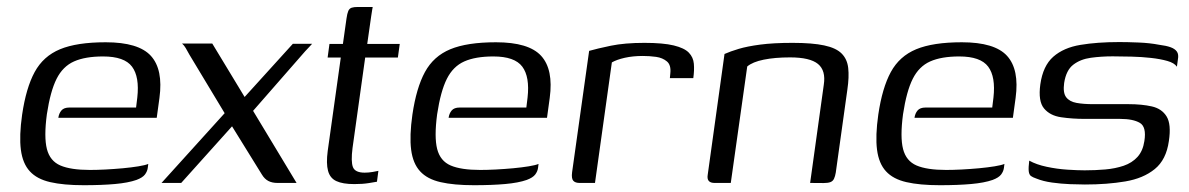

<svg xmlns="http://www.w3.org/2000/svg" viewBox="-20 -525 3412 551"><path d="M220.3 6.5Q162.4 6.5 124.2 -2.3Q86.1 -11 65.6 -33.4Q45 -55.7 39.9 -95.3Q34.8 -134.9 43.5 -196.1Q54.8 -272.9 79.5 -318.3Q104.2 -363.7 152.3 -383.7Q200.5 -403.7 283.3 -403.7Q377.6 -403.7 413.1 -364.6Q448.6 -325.5 437.6 -244.1L429.8 -187H147.4Q149.1 -199.4 156.2 -207.9Q163.3 -216.4 179.2 -216.4H370.5L374 -245Q380.7 -304.4 358.9 -333.7Q337 -363 275.8 -363Q224.6 -363 192.4 -348.7Q160.3 -334.4 142.4 -298.8Q124.5 -263.2 114.5 -197.2Q105.8 -131.7 114.6 -97.3Q123.5 -62.9 153.3 -50.1Q183.2 -37.3 238.1 -37.3Q257 -37.3 282 -38.5Q306.9 -39.8 332.3 -42.1Q357.6 -44.5 377.3 -47.7Q397 -50.9 405.5 -54.6L404 -42.8Q402.7 -33.2 396 -24.2Q389.2 -15.2 371.5 -8.6Q347.8 -0.3 309.9 3.1Q271.9 6.5 220.3 6.5Z M443.5 0 624.7 -200.2 523.6 -368.1Q517.6 -379.1 513 -387Q508.3 -395 502.5 -400H589.2L682 -246.7L820.4 -399.3H875.7Q872.5 -395.3 867.2 -390Q861.9 -384.8 855.9 -378L706.3 -206.9L831.1 0H776.3Q761 0 750 -5.7Q739.1 -11.5 731.7 -23.9L645.9 -162.5L500 0Z M996.8 3.3Q963.4 3.3 945.2 -5.3Q927 -13.8 921.4 -34.8Q915.7 -55.8 920.5 -92L958 -359.8H920.2L925.5 -399H964.1L974.3 -471.4Q976.4 -486.3 979.5 -493.5Q982.7 -500.7 989.3 -502.9Q995.9 -505 1007.1 -505H1049.6Q1049.4 -503.5 1048.1 -496.8Q1046.9 -490.2 1045.1 -477.5L1033.9 -399H1127.2L1121.8 -359.8H1028L991.7 -100.3Q986.7 -61.1 992.9 -45.3Q999.2 -29.5 1026.5 -29.5Q1037.5 -29.5 1049.3 -31.5Q1061.1 -33.5 1065.9 -34.7L1061.8 -3.5Q1056 -2.5 1038.5 0.4Q1020.9 3.3 996.8 3.3Z M1340.3 6.5Q1282.4 6.5 1244.2 -2.3Q1206.1 -11 1185.6 -33.4Q1165 -55.7 1159.9 -95.3Q1154.8 -134.9 1163.5 -196.1Q1174.8 -272.9 1199.5 -318.3Q1224.2 -363.7 1272.3 -383.7Q1320.5 -403.7 1403.3 -403.7Q1497.6 -403.7 1533.1 -364.6Q1568.6 -325.5 1557.6 -244.1L1549.8 -187H1267.4Q1269.1 -199.4 1276.2 -207.9Q1283.3 -216.4 1299.2 -216.4H1490.5L1494 -245Q1500.7 -304.4 1478.9 -333.7Q1457 -363 1395.8 -363Q1344.6 -363 1312.4 -348.7Q1280.3 -334.4 1262.4 -298.8Q1244.5 -263.2 1234.5 -197.2Q1225.8 -131.7 1234.6 -97.3Q1243.5 -62.9 1273.3 -50.1Q1303.2 -37.3 1358.1 -37.3Q1377 -37.3 1402 -38.5Q1426.9 -39.8 1452.3 -42.1Q1477.6 -44.5 1497.3 -47.7Q1517 -50.9 1525.5 -54.6L1524 -42.8Q1522.7 -33.2 1516 -24.2Q1509.2 -15.2 1491.5 -8.6Q1467.8 -0.3 1429.9 3.1Q1391.9 6.5 1340.3 6.5Z M1687.5 0H1643.3Q1630.8 0 1625.2 -6.3Q1619.5 -12.7 1621.8 -30.7L1670.7 -379Q1693.3 -385.5 1733 -393.8Q1772.6 -402 1829.3 -402Q1883.1 -402 1913.5 -394.6Q1944 -387.2 1956.8 -373.9Q1969.6 -360.6 1971.2 -342.2Q1972.9 -323.8 1969.6 -300.8H1902.4L1903.7 -314.8Q1906.2 -338.4 1893.9 -348.7Q1881.6 -359.1 1862.9 -361.8Q1844.2 -364.4 1824.8 -364.4Q1796.5 -364.4 1773.1 -359.2Q1749.7 -353.9 1735.9 -345.9Z M2030.7 0Q2007 0 2011 -23.5L2059.2 -370.1Q2076 -377.6 2100.1 -384.8Q2124.1 -392 2161.7 -397Q2199.4 -402 2254.6 -402Q2311.2 -402 2345.2 -394.7Q2379.3 -387.5 2395.3 -371.4Q2411.4 -355.3 2414.2 -329.8Q2417.1 -304.2 2411.8 -268.2L2378.5 -29.7Q2376.7 -19 2373.5 -12.2Q2370.4 -5.3 2363.4 -2.5Q2356.4 0.3 2343.4 0.3L2304.9 0L2344.1 -281.8Q2350.4 -322.5 2327.5 -341.4Q2304.5 -360.3 2247.3 -360.3Q2203.9 -360.3 2171.8 -353.8Q2139.8 -347.3 2124.4 -334.2L2077.2 0Z M2677.3 6.5Q2619.4 6.5 2581.2 -2.3Q2543.1 -11 2522.6 -33.4Q2502 -55.7 2496.9 -95.3Q2491.8 -134.9 2500.5 -196.1Q2511.8 -272.9 2536.5 -318.3Q2561.2 -363.7 2609.3 -383.7Q2657.5 -403.7 2740.3 -403.7Q2834.6 -403.7 2870.1 -364.6Q2905.6 -325.5 2894.6 -244.1L2886.8 -187H2604.4Q2606.1 -199.4 2613.2 -207.9Q2620.3 -216.4 2636.2 -216.4H2827.5L2831 -245Q2837.7 -304.4 2815.9 -333.7Q2794 -363 2732.8 -363Q2681.6 -363 2649.4 -348.7Q2617.3 -334.4 2599.4 -298.8Q2581.5 -263.2 2571.5 -197.2Q2562.8 -131.7 2571.6 -97.3Q2580.5 -62.9 2610.3 -50.1Q2640.2 -37.3 2695.1 -37.3Q2714 -37.3 2739 -38.5Q2763.9 -39.8 2789.3 -42.1Q2814.6 -44.5 2834.3 -47.7Q2854 -50.9 2862.5 -54.6L2861 -42.8Q2859.7 -33.2 2853 -24.2Q2846.2 -15.2 2828.5 -8.6Q2804.8 -0.3 2766.9 3.1Q2728.9 6.5 2677.3 6.5Z M3093.3 4.5Q3076.2 4.5 3050.7 3.5Q3025.1 2.5 2999.3 -1.1Q2973.4 -4.7 2954.4 -12.5Q2944 -16 2938.6 -19.9Q2933.3 -23.8 2932.2 -34Q2931.2 -44.1 2933.7 -64Q2954.4 -52.5 2984 -46.3Q3013.5 -40 3043 -38.1Q3072.6 -36.2 3092.7 -36.2Q3123.5 -36.2 3152 -38.7Q3180.5 -41.2 3204.6 -49.3Q3228.7 -57.5 3244.3 -74.6Q3259.9 -91.8 3264.1 -120.1Q3270.6 -161 3251.1 -172.4Q3231.6 -183.8 3194.7 -183.8H3093.7Q3057.3 -183.8 3025.4 -188.5Q2993.4 -193.1 2976.2 -213.8Q2958.9 -234.4 2965.5 -282.8Q2973 -336.1 3002.7 -362.2Q3032.4 -388.2 3080.6 -396.2Q3128.9 -404.3 3192.2 -404.3Q3215.3 -404.3 3247.1 -403Q3279 -401.8 3306.5 -396.5Q3326.6 -394 3339.2 -389.5Q3351.8 -385 3357.4 -377Q3363.1 -369 3360.3 -354.3L3357.5 -333.6Q3350.1 -344.4 3330 -350.1Q3309.9 -355.8 3283 -358.8Q3256.2 -361.8 3227.3 -362.5Q3198.4 -363.3 3173.2 -363.3Q3140.4 -363.3 3110.5 -359.2Q3080.6 -355.1 3060.1 -339.3Q3039.6 -323.6 3033.9 -286.9Q3030 -258.8 3039.6 -246.1Q3049.3 -233.3 3069.4 -229.7Q3089.5 -226.1 3115.8 -226.1H3218.5Q3256.8 -226.1 3285.5 -219.6Q3314.2 -213.1 3327.9 -190.8Q3341.7 -168.5 3334.4 -120.2Q3326.9 -66.5 3293.9 -39.8Q3261 -13 3209.2 -4.3Q3157.4 4.5 3093.3 4.5Z"/></svg>

Font: Genos Thin
Style: Italic
Weight: 100
Italic angle: -8°
Designer: Robert E. Leuschke
Foundry: Robert E. Leuschke
Version: Version 1.010